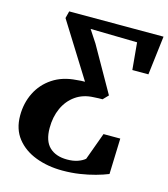

<svg xmlns="http://www.w3.org/2000/svg" viewBox="-112 -831 815 929"><g transform="rotate(15 296.0 -367.0)"><path d="M286.5 9.5Q213 9.5 152.5 -13.5Q92 -36.5 56.2 -82Q20.5 -127.5 20.5 -195Q20.5 -257.5 46.2 -309.5Q72 -361.5 121.2 -394.2Q170.5 -427 239.5 -431.5Q251.5 -433 262 -433.5Q272.5 -434 281.5 -434L110.5 -707.5L119.5 -743H592L568.5 -548H488L475.5 -683.5L241.5 -688L282.5 -625.5L410.5 -400L385.5 -374Q376.5 -374 366.2 -373.8Q356 -373.5 341.5 -372.5Q289 -370.5 251.5 -344Q214 -317.5 194 -273.5Q174 -229.5 174 -174Q174 -109 206 -78.5Q238 -48 294.5 -48Q325 -48 347.2 -55.8Q369.5 -63.5 383.5 -75.5L433.5 -212.5H517.5L511.5 -33.5Q484.5 -22.5 449.2 -12.8Q414 -3 373 3.2Q332 9.5 286.5 9.5Z"/></g></svg>

Font: Merriweather 36pt
Style: Bold Italic
Weight: 700
Italic angle: -7.8°
Version: Version 2.101